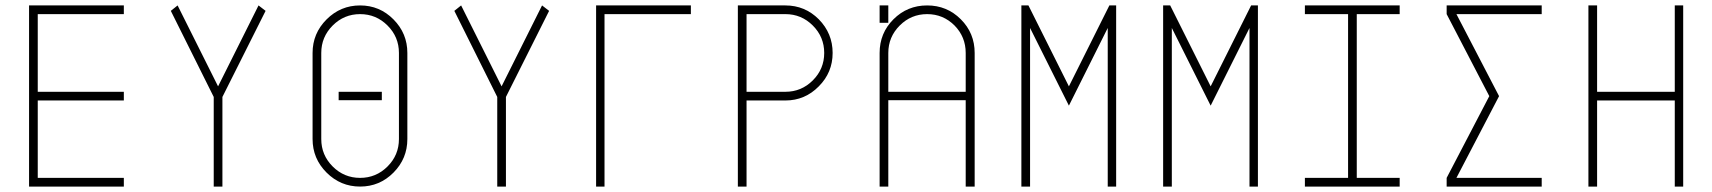

<svg xmlns="http://www.w3.org/2000/svg" viewBox="-20 -687 6304 707"><path d="M119 -635V-349H436V-317H119V-32H436V0H87V-667H436V-635Z M958 -647 799 -330V0H767V-330L609 -647L634 -667L783 -369L932 -667Z M1386 -318H1227V-349H1386ZM1306 -32Q1365 -32 1407 -74Q1449 -116 1449 -175V-492Q1449 -551 1407 -593Q1365 -635 1306 -635Q1247 -635 1205 -593Q1163 -551 1163 -492V-175Q1163 -116 1205 -74Q1247 -32 1306 -32ZM1306 0Q1234 0 1182.5 -51.5Q1131 -103 1131 -175V-492Q1131 -564 1182.5 -615.5Q1234 -667 1306 -667Q1378 -667 1429 -615.5Q1480 -564 1480 -492V-175Q1480 -103 1429 -51.5Q1378 0 1306 0Z M2002 -647 1843 -330V0H1811V-330L1653 -647L1678 -667L1827 -369L1976 -667Z M2206 0H2175V-667H2524V-635H2206Z M2872 -667Q2944 -667 2995 -616Q3046 -564 3046 -492Q3046 -420 2995 -369Q2944 -317 2872 -317H2729V0H2697V-667ZM2872 -349Q2931 -349 2973 -391Q3015 -433 3015 -492Q3015 -551 2973 -593Q2931 -635 2872 -635H2729V-349Z M3518 -616Q3569 -565 3569 -492V0H3536V-318H3251V0H3219V-492Q3219 -565 3270 -616Q3321 -667 3394 -667Q3467 -667 3518 -616ZM3536 -492Q3536 -551 3495 -593Q3453 -635 3394 -635Q3335 -635 3293 -593Q3251 -551 3251 -492V-349H3536ZM3251 -667V-603H3219V-667Z M3773 0H3741V-667H3767L3916 -369L4065 -667H4090V0H4059V-584L3916 -298L3773 -584Z M4295 0H4263V-667H4289L4438 -369L4587 -667H4612V0H4581V-584L4438 -298L4295 -584Z M4976 -635V-32H5134V0H4785V-32H4944V-635H4785V-667H5134V-635Z M5657 0H5307V-32L5464 -333L5307 -635V-667H5657V-635H5343L5500 -333L5343 -32H5657Z M6178 -667V0H6147V-317H5861V0H5829V-667H5861V-349H6147V-667Z"/></svg>

Font: Zector
Style: Regular
Weight: 400
Designer: GGBot
Version: 0.72